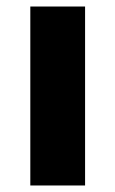

<svg xmlns="http://www.w3.org/2000/svg" viewBox="-20 -569 354 589"><path d="M241 0V-549H73V0Z"/></svg>

Font: Noto Sans Arabic UI XBd
Style: Regular
Weight: 800
Designer: Monotype Design Team, Nadine Chahine and Nizar Qandah
Foundry: Monotype Imaging Inc.
Version: Version 2.010